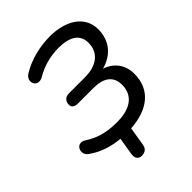

<svg xmlns="http://www.w3.org/2000/svg" viewBox="-246 -839 1131 1131"><g transform="rotate(-45 319.0 -273.5)"><path d="M261 167C289 167 307 154 312 125L331 8C472 -1 572 -69 572 -206C572 -280 531 -335 462 -358C551 -381 607 -447 607 -542C607 -650 511 -714 375 -714C291 -714 203 -692 134 -650C80 -619 112 -544 173 -578C230 -613 298 -630 364 -630C450 -630 510 -600 510 -527C510 -442 447 -397 351 -397H218C189 -397 171 -380 170 -352C168 -330 184 -317 213 -317H342C428 -317 475 -282 475 -211C475 -110 391 -76 300 -76C220 -76 152 -91 90 -133C35 -167 3 -93 46 -63C101 -22 168 0 243 7L225 116C220 149 236 167 261 167Z"/></g></svg>

Font: SN Pro Medium
Style: Italic
Weight: 400
Italic angle: -9°
Designer: Tobias Whetton
Foundry: Supernotes
Version: Version 1.001;Glyphs 3.2 (3249)